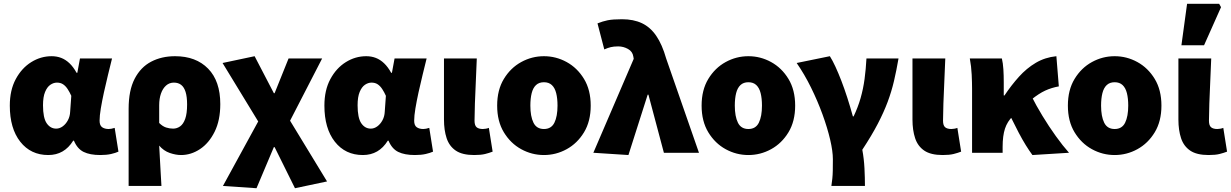

<svg xmlns="http://www.w3.org/2000/svg" viewBox="-20 -810 6526 1018"><path d="M236 12Q143 12 87.5 -58.5Q32 -129 32 -250Q32 -332 63.5 -390.5Q95 -449 145.5 -480.5Q196 -512 254 -512Q281 -512 304.5 -503Q328 -494 348.5 -474.5Q369 -455 386 -424H390L404 -500H574Q564 -459 552.5 -412.5Q541 -366 531 -320Q521 -274 514.5 -235Q508 -196 508 -170Q508 -145 521.5 -135.5Q535 -126 556 -126Q563 -126 571 -127.5Q579 -129 588 -132L608 -6Q593 1 569 6.5Q545 12 512 12Q457 12 423.5 -4.5Q390 -21 372 -64H368Q321 12 236 12ZM278 -128Q296 -128 312.5 -140Q329 -152 340 -172.5Q351 -193 352 -218L358 -302Q349 -322 338.5 -338Q328 -354 314.5 -363Q301 -372 282 -372Q264 -372 247 -360.5Q230 -349 219 -322.5Q208 -296 208 -252Q208 -185 227.5 -156.5Q247 -128 278 -128Z M662 176V-233Q662 -331 694 -392.5Q726 -454 781.5 -483Q837 -512 908 -512Q1019 -512 1083.5 -446Q1148 -380 1148 -258Q1148 -172 1118 -111.5Q1088 -51 1040.5 -19.5Q993 12 940 12Q912 12 880 1Q848 -10 824 -38Q826 -2 828 34.5Q830 71 832 106.5Q834 142 836 176ZM898 -128Q918 -128 935 -140Q952 -152 962 -180Q972 -208 972 -256Q972 -297 964 -322.5Q956 -348 940.5 -360Q925 -372 902 -372Q878 -372 860.5 -356.5Q843 -341 833.5 -314Q824 -287 824 -252V-158Q842 -140 860.5 -134Q879 -128 898 -128Z M1340 188 1162 176 1349 -166 1160 -476 1330 -512 1432 -316H1436L1510 -500H1688L1518 -170L1714 152L1544 188L1436 -30H1432Z M1904 12Q1811 12 1755.5 -58.5Q1700 -129 1700 -250Q1700 -332 1731.5 -390.5Q1763 -449 1813.5 -480.5Q1864 -512 1922 -512Q1949 -512 1972.5 -503Q1996 -494 2016.5 -474.5Q2037 -455 2054 -424H2058L2072 -500H2242Q2232 -459 2220.5 -412.5Q2209 -366 2199 -320Q2189 -274 2182.5 -235Q2176 -196 2176 -170Q2176 -145 2189.5 -135.5Q2203 -126 2224 -126Q2231 -126 2239 -127.5Q2247 -129 2256 -132L2276 -6Q2261 1 2237 6.5Q2213 12 2180 12Q2125 12 2091.5 -4.5Q2058 -21 2040 -64H2036Q1989 12 1904 12ZM1946 -128Q1964 -128 1980.5 -140Q1997 -152 2008 -172.5Q2019 -193 2020 -218L2026 -302Q2017 -322 2006.5 -338Q1996 -354 1982.5 -363Q1969 -372 1950 -372Q1932 -372 1915 -360.5Q1898 -349 1887 -322.5Q1876 -296 1876 -252Q1876 -185 1895.5 -156.5Q1915 -128 1946 -128Z M2494 12Q2431 12 2396.5 -11.5Q2362 -35 2348 -77.5Q2334 -120 2334 -176V-500H2508Q2506 -445 2503 -381.5Q2500 -318 2498 -261.5Q2496 -205 2496 -170Q2496 -145 2507 -135.5Q2518 -126 2540 -126Q2546 -126 2555.5 -127.5Q2565 -129 2572 -132L2592 -6Q2574 1 2552 6.5Q2530 12 2494 12Z M2864 12Q2800 12 2743.5 -19Q2687 -50 2651.5 -108.5Q2616 -167 2616 -250Q2616 -333 2651.5 -391.5Q2687 -450 2743.5 -481Q2800 -512 2864 -512Q2928 -512 2984.5 -481Q3041 -450 3076.5 -391.5Q3112 -333 3112 -250Q3112 -167 3076.5 -108.5Q3041 -50 2984.5 -19Q2928 12 2864 12ZM2864 -126Q2903 -126 2919.5 -159.5Q2936 -193 2936 -250Q2936 -288 2929 -316Q2922 -344 2906 -359Q2890 -374 2864 -374Q2838 -374 2822 -359Q2806 -344 2799 -316Q2792 -288 2792 -250Q2792 -193 2808.5 -159.5Q2825 -126 2864 -126Z M3312 12 3126 0 3340 -498 3338 -510Q3334 -537 3309.5 -550.5Q3285 -564 3258 -564Q3234 -564 3218 -560Q3202 -556 3184 -548L3148 -686Q3175 -697 3202 -702.5Q3229 -708 3278 -708Q3339 -708 3383.5 -687Q3428 -666 3459.5 -620Q3491 -574 3512 -500L3686 0H3500L3418 -308H3414Z M3948 12Q3884 12 3827.5 -19Q3771 -50 3735.5 -108.5Q3700 -167 3700 -250Q3700 -333 3735.5 -391.5Q3771 -450 3827.5 -481Q3884 -512 3948 -512Q4012 -512 4068.5 -481Q4125 -450 4160.5 -391.5Q4196 -333 4196 -250Q4196 -167 4160.5 -108.5Q4125 -50 4068.5 -19Q4012 12 3948 12ZM3948 -126Q3987 -126 4003.5 -159.5Q4020 -193 4020 -250Q4020 -288 4013 -316Q4006 -344 3990 -359Q3974 -374 3948 -374Q3922 -374 3906 -359Q3890 -344 3883 -316Q3876 -288 3876 -250Q3876 -193 3892.5 -159.5Q3909 -126 3948 -126Z M4388 176Q4391 156 4393 137.5Q4395 119 4395.5 95Q4396 71 4396 34Q4396 -8 4381.5 -70Q4367 -132 4341 -203.5Q4315 -275 4280 -346Q4245 -417 4204 -476L4380 -512Q4394 -490 4409.5 -456.5Q4425 -423 4441 -381.5Q4457 -340 4472.5 -292Q4488 -244 4502 -193H4506Q4529 -241 4543 -290Q4557 -339 4564 -391Q4571 -443 4574 -500H4744Q4733 -436 4720 -380.5Q4707 -325 4686.5 -270Q4666 -215 4634 -153.5Q4602 -92 4552 -16Q4561 32 4563.5 83Q4566 134 4566 176Z M4978 12Q4915 12 4880.5 -11.5Q4846 -35 4832 -77.5Q4818 -120 4818 -176V-500H4992Q4990 -445 4987 -381.5Q4984 -318 4982 -261.5Q4980 -205 4980 -170Q4980 -145 4991 -135.5Q5002 -126 5024 -126Q5030 -126 5039.5 -127.5Q5049 -129 5056 -132L5076 -6Q5058 1 5036 6.5Q5014 12 4978 12Z M5134 0V-340Q5134 -370 5132 -414Q5130 -458 5122 -500H5292Q5298 -475 5300 -442.5Q5302 -410 5302 -374V-304H5306Q5342 -358 5382.5 -403Q5423 -448 5472 -477Q5521 -506 5581 -512L5594 -352Q5555 -345 5521.5 -329.5Q5488 -314 5448.5 -282Q5409 -250 5350 -194Q5321 -166 5308.5 -128Q5296 -90 5296 -31V0ZM5454 12Q5437 -11 5419 -40Q5401 -69 5381.5 -106Q5362 -143 5339 -190L5448 -302Q5473 -252 5507 -196Q5541 -140 5578 -88.5Q5615 -37 5648 0Z M5890 12Q5826 12 5769.5 -19Q5713 -50 5677.5 -108.5Q5642 -167 5642 -250Q5642 -333 5677.5 -391.5Q5713 -450 5769.5 -481Q5826 -512 5890 -512Q5954 -512 6010.5 -481Q6067 -450 6102.5 -391.5Q6138 -333 6138 -250Q6138 -167 6102.5 -108.5Q6067 -50 6010.5 -19Q5954 12 5890 12ZM5890 -126Q5929 -126 5945.5 -159.5Q5962 -193 5962 -250Q5962 -288 5955 -316Q5948 -344 5932 -359Q5916 -374 5890 -374Q5864 -374 5848 -359Q5832 -344 5825 -316Q5818 -288 5818 -250Q5818 -193 5834.5 -159.5Q5851 -126 5890 -126Z M6388 12Q6325 12 6290.5 -11.5Q6256 -35 6242 -77.5Q6228 -120 6228 -176V-500H6402Q6400 -445 6397 -381.5Q6394 -318 6392 -261.5Q6390 -205 6390 -170Q6390 -145 6401 -135.5Q6412 -126 6434 -126Q6440 -126 6449.5 -127.5Q6459 -129 6466 -132L6486 -6Q6468 1 6446 6.5Q6424 12 6388 12ZM6244 -570 6274 -790H6444L6454 -772L6364 -570Z"/></svg>

Font: Source Sans 3 Black
Style: Regular
Weight: 900
Designer: Paul D. Hunt
Foundry: Adobe
Version: Version 3.046;hotconv 1.0.118;makeotfexe 2.5.65603